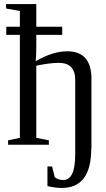

<svg xmlns="http://www.w3.org/2000/svg" viewBox="-20 -714 522 947"><path d="M431 19H430Q430 213 285 213Q254 213 214 204V107H237L250 160Q267 174 292 174Q321 174 336 143Q351 112 351 44V-320Q351 -404 270 -404Q226 -404 159 -390V-34L221 -22V0H20V-22L78 -34V-542H11V-582H78V-660L10 -672V-694H159V-582H287V-542H159V-485Q159 -434 156 -412Q240 -461 311 -461Q431 -461 431 -326Z"/></svg>

Font: Libra Serif Modern
Style: Regular
Weight: 400
Designer: Stefan Peev, Context Ltd
Foundry: Stefan Peev, Context Ltd
Version: Version 1.000